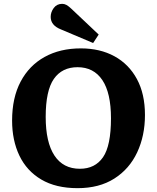

<svg xmlns="http://www.w3.org/2000/svg" viewBox="-20 -966 817 1000"><path d="M384 14Q271 14 195 -31Q119 -76 81 -155.5Q43 -235 43 -338Q43 -457 87.5 -541Q132 -625 212.5 -669.5Q293 -714 401 -714Q501 -714 576 -673Q651 -632 693 -554.5Q735 -477 735 -367Q735 -259 694.5 -172.5Q654 -86 575.5 -36Q497 14 384 14ZM396 -87Q475 -87 516.5 -147Q558 -207 558 -350Q558 -482 513 -549Q468 -616 384 -616Q303 -616 260.5 -555Q218 -494 218 -357Q218 -225 263.5 -156Q309 -87 396 -87ZM465 -742 297 -813Q244 -834 244 -878Q244 -903 260 -924.5Q276 -946 304 -946Q315 -946 325.5 -940.5Q336 -935 351 -921L494 -786Z"/></svg>

Font: Literata
Style: Bold
Weight: 700
Designer: Latin by Veronika Burian and Jose Scaglione. Greek by Irene Vlachou. Cyrillic by Vera Evstafieva.
Foundry: TypeTogether
Version: Version 3.103; ttfautohint (v1.8.4.7-5d5b);gftools[0.9.29]